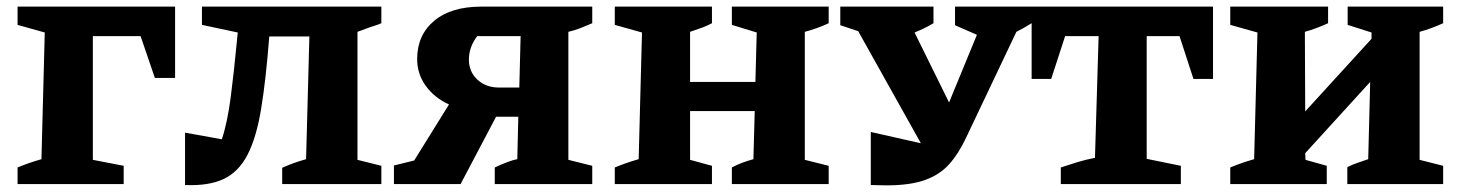

<svg xmlns="http://www.w3.org/2000/svg" viewBox="-20 -555 4408 579"><path d="M33 0V-50Q50 -57 67 -63Q84 -69 105 -75L115 -457L33 -480V-535H508V-320H447L404 -446H260V-73L353 -55V0Z M538 3V-155L649 -135Q666 -186 676 -264Q686 -342 694 -427L697 -457L589 -480V-535H1130V-485Q1121 -481 1114.5 -479Q1108 -477 1096 -473Q1084 -469 1058 -459V-73L1130 -55V0H831V-49Q864 -64 903 -75L913 -445H792Q782 -315 767.5 -227Q753 -139 726 -87.5Q699 -36 654 -15Q609 6 538 3Z M1168 0V-56L1229 -71L1334 -240Q1290 -260 1264 -296Q1238 -332 1238 -377Q1238 -449 1289 -492Q1340 -535 1431 -535H1766V-485Q1750 -478 1731 -470.5Q1712 -463 1694 -459V-73L1766 -55V0H1472V-50Q1491 -59 1509.5 -66Q1528 -73 1540 -75L1543 -203H1476L1369 0ZM1485 -291H1546L1550 -446H1419Q1394 -413 1394 -375Q1394 -339 1419.5 -315Q1445 -291 1485 -291Z M1834 0V-50Q1851 -57 1868 -63Q1885 -69 1906 -75L1916 -457L1834 -480V-535H2127V-485Q2112 -477 2099.5 -472.5Q2087 -468 2061 -459V-308H2258L2262 -457L2187 -480V-535H2479V-485Q2445 -469 2407 -459V-73L2479 -55V0H2187V-50Q2204 -59 2219 -64.5Q2234 -70 2252 -75L2256 -220H2061V-73L2127 -55V0Z M2606 3V-157L2757 -123L2568 -461L2514 -479V-535H2795V-485Q2768 -469 2738 -457L2842 -246L2926 -450L2860 -479V-535H3091V-485Q3067 -470 3045 -459L2893 -139Q2871 -92 2842.5 -60Q2814 -28 2769 -12Q2724 4 2653 4Q2642 4 2630 3.5Q2618 3 2606 3Z M3638 -535V-317H3579L3537 -446H3438V-76L3541 -55V0H3179V-50Q3203 -58 3229 -66Q3255 -74 3282 -79L3293 -446H3192L3150 -317H3091V-535Z M3690 0V-50Q3707 -57 3724 -63Q3741 -69 3762 -75L3772 -457L3690 -480V-535H3985V-485Q3970 -478 3951.5 -471Q3933 -464 3915 -459L3916 -219L4116 -438V-457L4044 -480V-535H4332V-485Q4297 -469 4261 -459V-73L4332 -55V0H4043V-51Q4059 -59 4074 -64Q4089 -69 4106 -75L4112 -308L3916 -93L3917 -73L3981 -55V0Z"/></svg>

Font: Piazzolla SC
Style: Bold
Weight: 700
Designer: Juan Pablo del Peral
Foundry: Huerta Tipografica
Version: Version 1.330